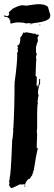

<svg xmlns="http://www.w3.org/2000/svg" viewBox="-25 -894 272 962"><path d="M104.5 -732.4Q133.8 -728.5 145.5 -724.6Q149.4 -726.6 151.4 -726.6Q151.4 -723.6 157.2 -720.7H168.9V-714.8L163.1 -707L165 -687.5Q161.1 -681.6 155.3 -658.2V-630.9L159.2 -625L155.3 -607.4Q155.3 -601.1 157.2 -597.7Q155.3 -592.3 153.3 -513.7Q156.2 -513.7 159.2 -507.8V-484.4L157.2 -464.8L163.1 -468.8V-457Q167.5 -457 170.9 -482.4V-498H172.9Q176.8 -497.6 176.8 -494.1L174.8 -482.4L176.8 -478.5Q165 -452.6 165 -421.9L168.9 -419.9Q165 -403.8 163.1 -382.8Q163.1 -380.9 165 -380.9Q161.1 -361.8 161.1 -324.2V-259.8Q161.1 -249 159.2 -232.4Q161.1 -229.5 161.1 -220.7H159.2Q159.2 -218.8 161.1 -218.8Q159.2 -182.6 159.2 -166V-150.4L163.1 -152.3H165Q155.3 -115.7 143.6 -37.1L139.6 -35.2L141.6 -31.2L139.6 -27.3Q141.6 -27.3 141.6 -25.4Q137.7 -23.4 135.7 -23.4Q137.7 -19.5 137.7 -17.6Q127.9 -6.8 127.9 -3.9Q127.9 -1 120.1 3.9Q120.1 2 118.2 2Q103.5 16.1 100.6 31.2H96.7V27.3Q90.8 29.3 90.8 31.2L86.9 29.3Q85 29.3 85 31.2L75.2 29.3Q37.6 48.8 30.3 48.8Q30.3 46.9 20.5 35.2V33.2L22.5 21.5Q20.5 17.6 20.5 15.6Q20.5 12.2 24.4 0L22.5 -3.9Q29.3 -3.9 36.1 -193.4Q38.1 -193.4 42 -242.2Q42 -244.1 40 -244.1L42 -253.9Q47.9 -353.5 47.9 -476.6H49.8Q49.8 -478.5 47.9 -478.5Q61.5 -576.2 61.5 -623Q59.6 -627 59.6 -628.9Q62.5 -628.9 65.4 -636.7Q63.5 -640.6 63.5 -642.6H65.4L63.5 -646.5V-650.4L65.4 -660.2H61.5V-666Q77.1 -666 77.1 -707Q86.9 -716.3 90.8 -730.5H96.7L100.6 -728.5Q101.1 -732.4 104.5 -732.4ZM102.5 35.2V37.1Q102.5 41 98.6 41H96.7V37.1Q98.6 37.1 102.5 35.2ZM125.5 -772Q125.5 -775.9 131.8 -775.9V-777.8H111.8Q107.9 -777.8 105.5 -775.9Q99.6 -781.7 61 -781.7Q51.3 -781.7 30.3 -775.9Q26.4 -775.9 25.9 -783.7L27.3 -793.5L23.9 -791.5H22.5V-793.5L23.9 -797.4Q19 -805.2 13.2 -805.2V-809.1H6.8Q-4.4 -809.1 -5.4 -814.9Q-3.9 -814.9 -3.9 -816.9L10.3 -813Q18.6 -814.5 21 -822.8Q19.5 -825.2 19.5 -834.5Q22.9 -834.5 38.1 -850.1Q71.3 -867.7 86.4 -867.7L108.4 -865.7Q129.4 -869.6 166.5 -873.5L169.4 -871.6L172.4 -873.5Q217.8 -870.1 217.8 -850.1L227.1 -818.8Q227.1 -799.8 213.4 -795.4Q198.7 -784.2 141.1 -777.8Q141.1 -775.9 138.2 -775.9L135.3 -777.8Q133.3 -772 125.5 -772ZM174.3 -766.1 172.4 -770 175.8 -772 177.2 -768.1Z"/></svg>

Font: Mister Brush
Style: Regular
Weight: 400
Designer: GGBotNet
Foundry: GGBotNet
Version: 1.00